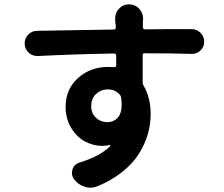

<svg xmlns="http://www.w3.org/2000/svg" viewBox="-20 -822 1040 893"><path d="M404.3 -328.1Q404.3 -294.9 426.3 -274.4Q448.2 -253.9 478.5 -253.9Q512.7 -253.9 532.2 -280.3Q545.9 -299.8 545.9 -335.9Q545.9 -349.6 543.9 -364.3Q543 -375 537.1 -381.8Q515.6 -406.2 480.5 -406.2Q450.2 -406.2 427.2 -385.3Q404.3 -364.3 404.3 -328.1ZM871.1 -686.5Q895.5 -686.5 913.1 -668.9Q929.7 -652.3 929.7 -627.9Q929.7 -603.5 912.1 -586.9Q895.5 -571.3 873 -571.3Q872.1 -571.3 871.1 -571.3Q782.2 -574.2 652.3 -574.2Q642.6 -574.2 643.6 -564.5Q643.6 -517.6 643.6 -438.5Q643.6 -429.7 649.4 -420.9Q680.7 -366.2 680.7 -291Q680.7 -245.1 668 -199.7Q655.3 -154.3 627.4 -108.9Q599.6 -63.5 549.3 -22.9Q499 17.6 431.6 44.9Q416 50.8 399.4 50.8Q385.7 50.8 372.1 45.9Q341.8 36.1 323.2 9.8Q314.5 -3.9 314.5 -17.6Q314.5 -26.4 317.4 -35.2Q326.2 -59.6 351.6 -66.4Q443.4 -94.7 492.2 -141.6Q494.1 -143.6 492.7 -145.5Q491.2 -147.5 489.3 -147.5Q472.7 -143.6 455.1 -143.6Q415 -143.6 377 -163.1Q338.9 -182.6 312 -225.6Q285.2 -268.6 285.2 -325.2Q285.2 -407.2 342.8 -459Q400.4 -510.7 483.4 -510.7Q497.1 -510.7 511.7 -509.8Q514.6 -508.8 517.6 -511.2Q520.5 -513.7 520.5 -517.6V-563.5Q519.5 -573.2 510.7 -573.2Q336.9 -570.3 156.2 -561.5Q154.3 -561.5 153.3 -561.5Q129.9 -561.5 113.3 -577.1Q94.7 -594.7 94.7 -620.1Q94.7 -643.6 111.3 -661.1Q128.9 -678.7 153.3 -678.7Q216.8 -679.7 355 -682.1Q493.2 -684.6 508.8 -684.6Q518.6 -684.6 518.6 -694.3Q517.6 -712.9 516.6 -715.8Q516.6 -723.6 515.6 -730.5Q515.6 -734.4 515.6 -736.3Q515.6 -761.7 532.2 -780.3Q551.8 -801.8 579.1 -801.8Q608.4 -801.8 627.9 -781.2Q645.5 -760.7 645.5 -734.4L644.5 -716.8Q644.5 -713.9 644.5 -706.1Q644.5 -698.2 644.5 -696.3Q644.5 -691.4 647 -688.5Q649.4 -685.5 654.3 -685.5Q683.6 -685.5 760.7 -686.5Q824.2 -686.5 858.4 -686.5Q865.2 -686.5 871.1 -686.5Z"/></svg>

Font: Gen Jyuu GothicX Bold
Style: Bold
Weight: 700
Designer: Ryoko NISHIZUKA (kana &amp; ideographs); Paul D. Hunt (Latin, Greek &amp; Cyrillic); Wenlong ZHANG (bopomofo); Sandoll C
Version: Version 1.058.20140828